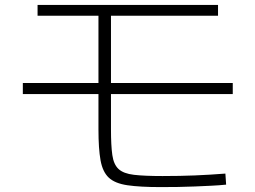

<svg xmlns="http://www.w3.org/2000/svg" viewBox="-20 -736 1040 782"><path d="M634 26Q550 26 499 18.5Q448 11 423 -12.5Q398 -36 389.5 -83Q381 -130 381 -209V-672H133V-716H868V-672H432V-210Q432 -143 437.5 -104.5Q443 -66 463 -47.5Q483 -29 525.5 -24Q568 -19 642 -19Q713 -19 773.5 -21.5Q834 -24 898 -29L901 16Q872 19 839.5 20.5Q807 22 773.5 23.5Q740 25 704.5 25.5Q669 26 634 26ZM73 -353V-398H928V-353Z"/></svg>

Font: M PLUS 1 Light
Style: Regular
Weight: 300
Designer: Coji Morishita
Foundry: UNDERFOREST DESIGN
Version: Version 1.001